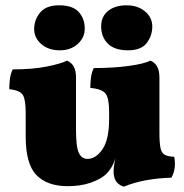

<svg xmlns="http://www.w3.org/2000/svg" viewBox="-20 -696 693 725"><path d="M235 7Q159 7 118 -34.5Q77 -76 77 -181V-270Q77 -319 66.5 -337Q56 -355 15 -359Q15 -378 17.5 -398Q20 -418 28 -434Q102 -434 155.5 -444.5Q209 -455 233 -467Q250 -460 258.5 -444.5Q267 -429 267 -403V-207Q267 -140 278 -118Q289 -96 310 -96Q342 -96 367 -132.5Q392 -169 392 -246V-275Q392 -324 379 -342Q366 -360 321 -364Q321 -383 323.5 -403Q326 -423 334 -439Q408 -439 466 -447Q524 -455 548 -467Q565 -460 573.5 -444.5Q582 -429 582 -403V-134L416 -99Q409 -77 399.5 -62Q390 -47 378 -36Q359 -19 322 -6Q285 7 235 7ZM447 9Q425 1 417 -13.5Q409 -28 409 -48Q409 -68 414 -90.5Q419 -113 424 -124L582 -196Q582 -157 586 -137.5Q590 -118 602 -111.5Q614 -105 638 -104Q642 -82 639.5 -62Q637 -42 627 -25Q581 -24 535 -16Q489 -8 447 9ZM463 -506Q413 -506 387.5 -531Q362 -556 362 -596Q362 -634 388.5 -655Q415 -676 458 -676Q500 -676 527.5 -653Q555 -630 555 -596Q555 -561 534 -533.5Q513 -506 463 -506ZM206 -506Q163 -506 136 -529.5Q109 -553 109 -586Q109 -621 131.5 -648.5Q154 -676 203 -676Q254 -676 277 -651Q300 -626 300 -588Q300 -554 273.5 -530Q247 -506 206 -506Z"/></svg>

Font: Vollkorn Black
Style: Regular
Weight: 900
Designer: Friedrich Althausen
Foundry: Friedrich Althausen
Version: Version 5.000